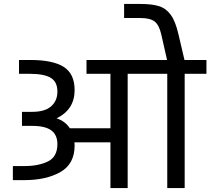

<svg xmlns="http://www.w3.org/2000/svg" viewBox="-20 -950 1063 970"><path d="M1023 -577H913V0H825V-577H735H625V0H538V-231H356Q357 -226 357 -215Q357 -122 285.5 -81Q214 -40 103 -40H45V-111H103Q175 -111 222.5 -134.5Q270 -158 270 -222Q270 -268 239.5 -291Q209 -314 142 -314H91V-385H143Q207 -385 238.5 -413Q270 -441 270 -487Q270 -537 236 -557Q202 -577 133 -577H76V-647H133Q247 -647 302 -612Q357 -577 357 -495Q357 -446 334.5 -410.5Q312 -375 266 -352Q309 -338 333 -302H538V-577H417V-647H735H824L795 -775Q784 -824 761 -841.5Q738 -859 689 -859H607V-930H689Q749 -930 784.5 -918.5Q820 -907 843.5 -874Q867 -841 882 -775L912 -647H1023Z"/></svg>

Font: Biryani
Style: Regular
Weight: 400
Designer: Dan Reynolds and Mathieu Reguer
Foundry: Dan Reynolds and Mathieu Reguer
Version: Version 1.004; ttfautohint (v1.1) -l 5 -r 5 -G 72 -x 0 -D la